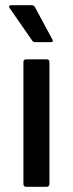

<svg xmlns="http://www.w3.org/2000/svg" viewBox="-20 -718 280 738"><path d="M81 0Q70 0 70 -11V-479Q70 -490 81 -490H159Q170 -490 170 -479V-11Q170 0 159 0ZM115 -556Q107 -556 103 -563L17 -687Q14 -691 15.5 -694.5Q17 -698 22 -698H101Q111 -698 114 -691L181 -567Q187 -556 176 -556Z"/></svg>

Font: Sofia Sans SemiBold
Style: Regular
Weight: 600
Designer: Botio Nikoltchev, Ani Petrova
Foundry: lettersoup
Version: Version 4.101; ttfautohint (v1.8.4.7-5d5b)